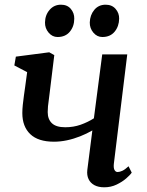

<svg xmlns="http://www.w3.org/2000/svg" viewBox="-20 -787 624 817"><path d="M211 -552.5 191 -389Q189.5 -375 187.5 -361.2Q185.5 -347.5 184.2 -334.8Q183 -322 183 -310Q183 -279.5 201 -262.5Q219 -245.5 257.5 -245.5Q292.5 -245.5 323 -256.2Q353.5 -267 379.5 -283.5L415 -555.5H521.5L464.5 -90.5Q462.5 -72.5 467.2 -63.8Q472 -55 480.5 -55Q489 -55 500.5 -60.2Q512 -65.5 527 -79.5L540.5 -52.5Q534 -42.5 517 -27.8Q500 -13 476 -1.5Q452 10 423.5 10Q398.5 10 381.5 0.8Q364.5 -8.5 356.8 -25Q349 -41.5 351.5 -63.5L373 -232Q349 -218 321.2 -207Q293.5 -196 265.2 -190Q237 -184 209.5 -184Q142.5 -184 108.8 -216.2Q75 -248.5 75 -306Q75 -322 77 -341.2Q79 -360.5 81.8 -380.2Q84.5 -400 87 -417L95.5 -480L41 -508.5L47.5 -546L189.5 -564.5ZM225 -629.5Q202.5 -629.5 186.8 -648.2Q171 -667 171.5 -691.5Q172 -723 191 -745Q210 -767 239.5 -767Q266.5 -767 281.5 -749Q296.5 -731 296 -707.5Q296 -675 277.2 -652.2Q258.5 -629.5 225 -629.5ZM415.5 -629.5Q393 -629.5 377.2 -648.2Q361.5 -667 362 -691.5Q363 -723 381.2 -745Q399.5 -767 429.5 -767Q456.5 -767 472 -749Q487.5 -731 487 -707.5Q486.5 -675 467.8 -652.2Q449 -629.5 415.5 -629.5Z"/></svg>

Font: Merriweather 24pt Medium
Style: Italic
Weight: 500
Italic angle: -7.8°
Version: Version 2.101